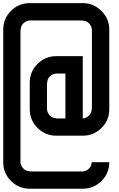

<svg xmlns="http://www.w3.org/2000/svg" viewBox="-62 -853 748 1207"><path d="M458.3 225Q480 223.3 497.1 207.1Q514.2 190.8 514.2 166.7H625Q625 235.8 576.2 284.6Q527.5 333.3 458.3 333.3H125Q55.8 333.3 7.1 284.6Q-41.7 235.8 -41.7 166.7V-666.7Q-41.7 -735.8 7.1 -784.6Q55.8 -833.3 125 -833.3H458.3Q526.7 -833.3 575.8 -784.2Q625 -735 625 -666.7V-166.7Q625 -97.5 576.2 -48.8Q527.5 0 458.3 0H291.7Q222.5 0 173.8 -48.8Q125 -97.5 125 -166.7V-333.3Q125 -402.5 173.8 -451.2Q222.5 -500 291.7 -500H458.3V-108.3Q480 -110 497.1 -126.2Q514.2 -142.5 514.2 -166.7H515.8V-666.7Q514.2 -688.3 498.3 -705.4Q482.5 -722.5 458.3 -722.5V-724.2H125Q102.5 -722.5 85.4 -706.7Q68.3 -690.8 68.3 -666.7H66.7V166.7Q68.3 189.2 84.6 206.2Q100.8 223.3 125 223.3V225ZM349.2 -108.3V-390.8H291.7Q269.2 -389.2 252.1 -373.3Q235 -357.5 235 -333.3H233.3V-166.7Q235 -144.2 251.2 -127.1Q267.5 -110 291.7 -110V-108.3Z"/></svg>

Font: 0xA000-Squareish-Mono
Style: Squareish-Mono-Bold
Weight: 700
Version: Version 0.1